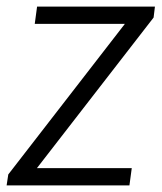

<svg xmlns="http://www.w3.org/2000/svg" viewBox="-30 -560 488 580"><path d="M-5 -33 369 -516 374 -488H75L82 -540H438L434 -507L59 -23L54 -52H368L361 0H-10Z"/></svg>

Font: Pathway Extreme SemiCondensed ExtraLight
Style: Italic
Weight: 250
Width: 4
Italic angle: -8°
Version: Version 1.001;gftools[0.9.26]